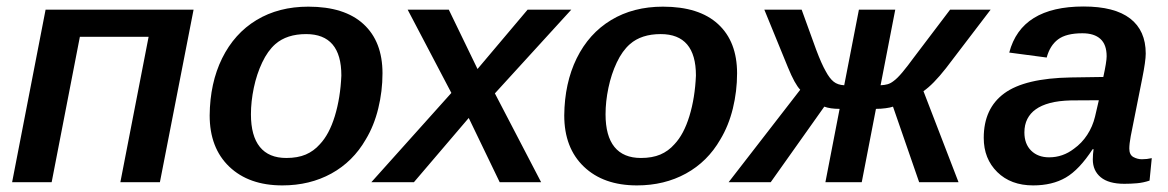

<svg xmlns="http://www.w3.org/2000/svg" viewBox="-20 -558 3578 588"><path d="M224.6 -445.3 138.2 0H17.1L119.6 -528.3H572.8L469.7 0H348.6L435.1 -445.3Z M1151.4 -333.5Q1151.4 -278.8 1138.4 -225.8Q1125.5 -172.9 1100.1 -130.9Q1061 -63 994.9 -26.6Q928.7 9.8 844.7 9.8Q742.2 9.8 682.1 -47.6Q622.1 -105 622.1 -204.6Q623 -303.7 660.2 -379.4Q697.8 -455.6 765.6 -496.6Q833.5 -537.6 924.3 -537.6Q1035.2 -537.6 1093.3 -484.1Q1151.4 -430.7 1151.4 -333.5ZM1025.4 -326.7Q1025.4 -453.6 917.5 -453.6Q858.4 -453.6 823.2 -422.9Q799.8 -402.3 783 -366.7Q766.1 -331.1 757.3 -289.1Q748.5 -247.1 748.5 -208Q748.5 -141.6 775.9 -107.9Q803.2 -74.2 856.9 -74.2Q891.6 -74.2 916.3 -84.7Q940.9 -95.2 959.5 -116.2Q988.3 -146.5 1005.4 -202.4Q1022.5 -258.3 1025.4 -326.7Z M1415.5 -196.8 1247.6 0H1117.2L1362.3 -273.4L1228.5 -528.3H1354.5L1442.4 -346.7L1595.7 -528.3H1729.5L1495.6 -272L1637.2 0H1510.3Z M2237.3 -333.5Q2237.3 -278.8 2224.4 -225.8Q2211.4 -172.9 2186 -130.9Q2147 -63 2080.8 -26.6Q2014.6 9.8 1930.7 9.8Q1828.1 9.8 1768.1 -47.6Q1708 -105 1708 -204.6Q1709 -303.7 1746.1 -379.4Q1783.7 -455.6 1851.6 -496.6Q1919.4 -537.6 2010.3 -537.6Q2121.1 -537.6 2179.2 -484.1Q2237.3 -430.7 2237.3 -333.5ZM2111.3 -326.7Q2111.3 -453.6 2003.4 -453.6Q1944.3 -453.6 1909.2 -422.9Q1885.7 -402.3 1868.9 -366.7Q1852.1 -331.1 1843.3 -289.1Q1834.5 -247.1 1834.5 -208Q1834.5 -141.6 1861.8 -107.9Q1889.2 -74.2 1942.9 -74.2Q1977.5 -74.2 2002.2 -84.7Q2026.9 -95.2 2045.4 -116.2Q2074.2 -146.5 2091.3 -202.4Q2108.4 -258.3 2111.3 -326.7Z M2551.3 -224.6Q2522.5 -224.6 2504.4 -231.4L2340.3 0H2211.4L2430.7 -283.2Q2414.1 -300.3 2393.1 -351.6L2320.8 -528.3H2435.1L2479.5 -405.8Q2496.1 -361.8 2508.8 -339.8Q2520.5 -317.9 2533 -307.9Q2545.4 -297.9 2565.4 -296.9L2610.4 -528.3H2721.7L2676.8 -296.9Q2689 -297.4 2698.2 -300Q2707.5 -302.7 2716.3 -309.6Q2727.5 -317.4 2743.7 -336.7Q2759.8 -356 2779.3 -382.8L2889.6 -528.3H3013.7L2877 -349.1Q2837.9 -299.3 2808.1 -278.8L2915.5 0H2794.9L2714.8 -231.4Q2707 -228.5 2692.4 -226.6Q2677.7 -224.6 2662.6 -224.6L2619.1 0H2507.8Z M3423.3 4.9Q3375.5 4.9 3351.1 -15.1Q3326.7 -35.2 3326.7 -69.8Q3326.7 -78.6 3327.4 -86.4Q3328.1 -94.2 3329.1 -101.1H3326.2Q3285.2 -38.1 3243.9 -14.2Q3202.6 9.8 3144 9.8Q3075.7 9.8 3034.2 -31Q2992.7 -71.8 2992.7 -135.7Q2992.7 -226.1 3055.7 -272.2Q3118.7 -318.4 3259.3 -320.8L3358.9 -322.3Q3369.1 -368.7 3369.1 -385.7Q3369.1 -421.4 3350.1 -438.7Q3331.1 -456.1 3294.9 -456.1Q3245.1 -456.1 3220.2 -437.3Q3195.3 -418.5 3185.5 -381.8L3070.8 -397Q3089.4 -467.8 3146.2 -502.9Q3203.1 -538.1 3298.3 -538.1Q3393.6 -538.1 3441.2 -501.2Q3488.8 -464.4 3488.8 -394Q3488.8 -371.1 3478 -317.4L3442.9 -141.1Q3438.5 -117.2 3438.5 -103Q3438.5 -84 3450.9 -77.1Q3463.4 -70.3 3477.1 -70.3Q3492.7 -70.3 3507.3 -73.7L3500.5 -4.9Q3481.4 1.5 3462.2 3.2Q3442.9 4.9 3423.3 4.9ZM3117.2 -152.3Q3117.2 -117.2 3137.9 -96.7Q3158.7 -76.2 3192.9 -76.2Q3234.9 -76.2 3269 -102.5Q3293 -119.6 3309.6 -145Q3326.2 -170.4 3333.5 -200.7L3345.2 -251L3259.8 -250.5Q3221.2 -249.5 3195.1 -242.4Q3168.9 -235.4 3151.9 -223.1Q3135.3 -211.4 3126.2 -193.6Q3117.2 -175.8 3117.2 -152.3Z"/></svg>

Font: Arimo SemiBold
Style: Italic
Weight: 600
Italic angle: -12°
Version: Version 1.33